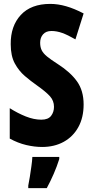

<svg xmlns="http://www.w3.org/2000/svg" viewBox="-20 -744 477 985"><path d="M409 -208Q409 -141 382 -92Q355 -43 307 -16.5Q259 10 196 10Q157 10 114.5 0Q72 -10 30 -33V-189Q71 -163 112.5 -146.5Q154 -130 192 -130Q227 -130 242 -149.5Q257 -169 257 -196Q257 -227 236.5 -250Q216 -273 168 -307Q138 -328 107.5 -354Q77 -380 56 -418.5Q35 -457 35 -517Q34 -610 86.5 -667Q139 -724 238 -724Q277 -724 319 -712Q361 -700 409 -675L367 -542Q327 -565 299 -575Q271 -585 244 -585Q216 -585 201 -568Q186 -551 186 -525Q186 -502 194 -486Q202 -470 221.5 -454Q241 -438 277 -415Q341 -374 375 -326.5Q409 -279 409 -208ZM284 72Q272 110 255.5 148Q239 186 220 221H125V208Q129 190 133 163.5Q137 137 141 109.5Q145 82 146 61H284Z"/></svg>

Font: Noto Sans Malayalam ExtraCondensed ExtraBold
Style: Regular
Weight: 800
Width: 2
Designer: Jelle Bosma - Monotype Design Team
Foundry: Monotype Imaging Inc.
Version: Version 2.104; ttfautohint (v1.8.4.7-5d5b)